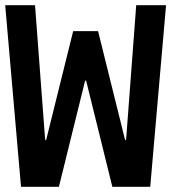

<svg xmlns="http://www.w3.org/2000/svg" viewBox="-30 -720 660 740"><path d="M51 0H197L298 -409H302L403 0H549L610 -700H495L456 -181H452L348 -600H252L148 -181H144L105 -700H-10Z"/></svg>

Font: CommitMonoV143 ExtLt
Style: Regular
Weight: 200
Monospace: yes
Designer: Eigil Nikolajsen
Foundry: Eigil Nikolajsen
Version: Version 1.143